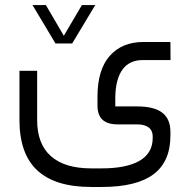

<svg xmlns="http://www.w3.org/2000/svg" viewBox="-20 -514 744 752"><path d="M197.3 -343.8 107.4 -494.1H159.7L227.1 -378.9L230 -373.5L232.9 -378.9L300.8 -494.1H353L262.7 -343.8ZM361.8 -135.3Q361.8 -240.7 409.9 -295.2Q458 -349.6 542 -349.6H647.5L647.9 -278.8H539.6Q487.3 -278.8 460.2 -242.2Q433.1 -205.6 431.6 -135.3V-104.5V-97.2H439H517.1Q584 -97.2 615.7 -72.5Q647.5 -47.9 647.5 2.9V17.1Q647.5 118.7 581.3 168.5Q515.1 218.3 378.4 218.3H337.4Q195.8 218.3 126 153.3Q56.2 88.4 56.2 -43.9V-236.8H125.5V-43.9Q125.5 49.8 179.4 97.7Q233.4 145.5 337.4 145.5H378.4Q475.1 145.5 526.6 115.7Q578.1 85.9 578.1 25.9V20Q578.1 -2.9 562 -14.9Q545.9 -26.9 517.1 -26.9H439.9Q361.8 -26.9 361.8 -100.1Z"/></svg>

Font: Shabnam Light WOL
Style: Light-WOL
Weight: 300
Foundry: DejaVu fonts team - Redesigned by Saber Rastikerdar - Based on Vazir font
Version: Version 5.0.0